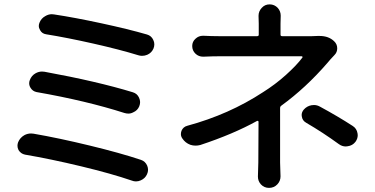

<svg xmlns="http://www.w3.org/2000/svg" viewBox="-20 -828 1751 896"><path d="M195.3 -668Q175.8 -670.9 167 -687.5Q161.1 -697.3 161.1 -707Q161.1 -713.9 164.1 -721.7Q171.9 -742.2 191.4 -752.9Q206.1 -761.7 221.7 -761.7Q226.6 -761.7 232.4 -760.7Q329.1 -746.1 453.6 -719.2Q578.1 -692.4 666 -667Q686.5 -661.1 695.3 -641.6Q700.2 -631.8 700.2 -621.1Q700.2 -611.3 696.3 -601.6Q687.5 -581.1 667 -572.3Q655.3 -567.4 642.6 -567.4Q633.8 -567.4 625 -570.3Q539.1 -596.7 416 -624.5Q293 -652.3 195.3 -668ZM150.4 -398.4Q131.8 -402.3 122.1 -418.9Q116.2 -428.7 116.2 -439.5Q116.2 -447.3 119.1 -454.1Q127 -475.6 146.5 -486.3Q161.1 -494.1 175.8 -494.1Q181.6 -494.1 187.5 -493.2Q433.6 -448.2 599.6 -397.5Q620.1 -391.6 628.9 -372.1Q633.8 -361.3 633.8 -351.6Q633.8 -341.8 629.9 -332Q622.1 -312.5 601.6 -303.7Q590.8 -297.9 579.1 -297.9Q570.3 -297.9 560.5 -300.8Q383.8 -357.4 150.4 -398.4ZM96.7 -106.4Q77.1 -110.4 66.4 -127.9Q61.5 -137.7 61.5 -147.5Q61.5 -156.2 64.5 -164.1Q73.2 -185.5 93.8 -197.3Q108.4 -205.1 125 -205.1Q130.9 -205.1 136.7 -204.1Q254.9 -183.6 397.9 -148.9Q541 -114.3 637.7 -82Q658.2 -75.2 667 -54.7Q670.9 -44.9 670.9 -35.2Q670.9 -25.4 666 -14.6Q657.2 4.9 636.7 13.7Q626 18.6 614.3 18.6Q604.5 18.6 594.7 14.6Q501 -17.6 358.9 -51.8Q216.8 -85.9 96.7 -106.4Z M1293 -335Q1287.1 -331.1 1287.1 -323.2V-69.3L1289.1 -4.9Q1289.1 16.6 1274.4 32.2Q1258.8 48.8 1235.4 48.8Q1212.9 48.8 1197.3 32.2Q1183.6 16.6 1183.6 -3.9L1185.5 -69.3Q1185.5 -197.3 1186.5 -259.8Q1186.5 -261.7 1184.6 -263.2Q1182.6 -264.6 1179.7 -263.7Q1068.4 -202.1 915 -151.4Q903.3 -148.4 892.6 -148.4Q879.9 -148.4 868.2 -152.3Q844.7 -161.1 831.1 -181.6Q824.2 -191.4 824.2 -202.1Q824.2 -210 827.1 -217.8Q835 -236.3 854.5 -241.2Q1048.8 -293.9 1207 -397.5Q1264.6 -433.6 1314.5 -478.5Q1364.3 -523.4 1390.6 -558.6Q1392.6 -560.5 1391.6 -563Q1390.6 -565.4 1387.7 -565.4H1003.9Q973.6 -565.4 929.7 -563.5Q928.7 -563.5 927.7 -563.5Q907.2 -563.5 892.6 -577.1Q877 -591.8 877 -613.3Q877 -633.8 892.6 -647.5Q907.2 -661.1 926.8 -661.1Q927.7 -661.1 929.7 -661.1Q967.8 -659.2 1001 -659.2H1179.7Q1187.5 -659.2 1187.5 -666V-717.8L1186.5 -753.9Q1186.5 -775.4 1201.2 -791Q1215.8 -807.6 1238.3 -807.6Q1260.7 -807.6 1276.4 -791Q1290 -775.4 1290 -754.9L1289.1 -717.8V-666Q1289.1 -659.2 1296.9 -659.2H1435.5Q1449.2 -659.2 1461.9 -660.2Q1466.8 -660.2 1471.7 -660.2Q1513.7 -660.2 1539.1 -635.7Q1553.7 -622.1 1553.7 -602.5Q1553.7 -584 1541 -571.3Q1519.5 -548.8 1507.8 -534.2Q1407.2 -418 1293 -335ZM1409.2 -254.9Q1391.6 -264.6 1388.7 -283.2Q1387.7 -287.1 1387.7 -291Q1387.7 -304.7 1397.5 -316.4Q1412.1 -333 1433.6 -336.9Q1439.5 -337.9 1445.3 -337.9Q1460 -337.9 1473.6 -330.1Q1556.6 -285.2 1626 -240.2Q1644.5 -228.5 1648.4 -206.1Q1649.4 -201.2 1649.4 -197.3Q1649.4 -180.7 1638.7 -166Q1625 -148.4 1602.5 -145.5Q1597.7 -144.5 1593.8 -144.5Q1576.2 -144.5 1561.5 -155.3Q1486.3 -210 1409.2 -254.9Z"/></svg>

Font: Gen Jyuu Gothic P Medium
Style: Regular
Weight: 500
Designer: [Source Han Sans]
Ryoko NISHIZUKA  (kana & ideographs); Paul D. Hunt (Latin, Greek & Cyrillic); Wenlong ZHANG  (bopomofo
Version: Version 1.002.20150607